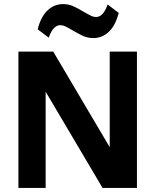

<svg xmlns="http://www.w3.org/2000/svg" viewBox="-20 -918 759 938"><path d="M70 -666H240L516 -199V-666H649V0H481L203 -470V0H70ZM336 -769Q314 -782 300.5 -788.5Q287 -795 274 -795Q258 -795 244 -781Q230 -767 218 -734L164 -775Q180 -837 212.5 -867.5Q245 -898 288 -898Q314 -898 336 -888.5Q358 -879 388 -861Q410 -848 423.5 -841.5Q437 -835 450 -835Q466 -835 480 -849Q494 -863 506 -896L560 -855Q544 -793 511.5 -762.5Q479 -732 436 -732Q410 -732 388 -741.5Q366 -751 336 -769Z"/></svg>

Font: Secular One
Style: Regular
Weight: 400
Designer: Michal Sahar
Foundry: Hagilda
Version: Version 1.000